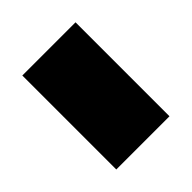

<svg xmlns="http://www.w3.org/2000/svg" viewBox="-36 -465 393 393"><g transform="rotate(45 161.0 -268.0)"><path d="M296 -191V-345H24V-191Z"/></g></svg>

Font: Noto Sans UI SemiCondensed Black
Style: Regular
Weight: 900
Width: 4
Designer: Monotype Design Team
Foundry: Monotype Imaging Inc.
Version: 1.001